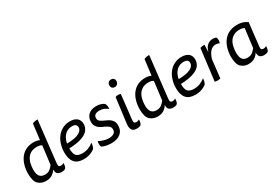

<svg xmlns="http://www.w3.org/2000/svg" viewBox="26 -1612 3555 2511"><g transform="rotate(-30 1803.0 -357.0)"><path d="M385.7 -133.8Q364.3 -103.5 335.9 -82Q306.6 -59.6 260.7 -59.6Q208 -59.6 182.6 -92.8Q158.2 -125 158.2 -190.4Q158.2 -233.4 168.9 -282.2Q180.7 -331.1 207 -366.2Q228.5 -394.5 262.7 -412.1Q297.9 -428.7 346.7 -428.7Q369.1 -428.7 386.7 -424.8Q403.3 -420.9 419.9 -410.2Q408.2 -318.4 385.7 -133.8ZM536.1 -734.4Q510.7 -734.4 491.2 -730.5Q471.7 -726.6 457 -717.8Q447.3 -639.6 427.7 -483.4Q410.2 -493.2 387.7 -497.1Q366.2 -502 338.9 -502Q277.3 -502 225.6 -478.5Q173.8 -454.1 135.7 -402.3Q104.5 -357.4 88.9 -300.8Q73.2 -244.1 73.2 -179.7Q73.2 -64.5 119.1 -22.5Q165 19.5 231.4 19.5Q288.1 19.5 325.2 -3.9Q362.3 -27.3 381.8 -61.5Q383.8 -61.5 385.7 -61.5Q383.8 -16.6 407.2 2Q430.7 19.5 464.8 19.5Q486.3 19.5 500 16.6Q514.6 12.7 526.4 3.9Q536.1 -6.8 541 -29.3Q544.9 -43.9 544.9 -56.6Q544.9 -64.5 543.9 -71.3Q535.2 -65.4 524.4 -61.5Q514.6 -57.6 501 -57.6Q481.4 -57.6 471.7 -67.4Q461.9 -76.2 465.8 -114.3Q489.3 -320.3 536.1 -734.4Z M1029.3 -381.8Q1029.3 -439.5 992.2 -470.7Q955.1 -502 887.7 -502Q829.1 -502 781.2 -478.5Q732.4 -455.1 698.2 -414.1Q660.2 -369.1 641.6 -308.6Q622.1 -248 622.1 -181.6Q622.1 -83 666 -31.2Q710 19.5 801.8 19.5Q858.4 19.5 901.4 2.9Q944.3 -13.7 967.8 -32.2Q979.5 -45.9 986.3 -71.3Q993.2 -97.7 993.2 -118.2Q955.1 -87.9 914.1 -72.3Q873 -56.6 824.2 -56.6Q761.7 -56.6 733.4 -86.9Q706.1 -117.2 706.1 -198.2Q772.5 -200.2 822.3 -209Q872.1 -216.8 908.2 -231.4Q976.6 -256.8 1002.9 -297.9Q1029.3 -337.9 1029.3 -381.8ZM711.9 -267.6Q717.8 -298.8 728.5 -323.2Q738.3 -347.7 752 -366.2Q775.4 -398.4 807.6 -415Q839.8 -431.6 879.9 -431.6Q919.9 -431.6 934.6 -416Q950.2 -401.4 950.2 -377Q950.2 -330.1 894.5 -300.8Q839.8 -270.5 711.9 -267.6Z M1077.1 -95.7Q1069.3 -79.1 1069.3 -54.7Q1069.3 -53.7 1069.3 -52.7Q1069.3 -28.3 1078.1 -10.7Q1102.5 2.9 1141.6 11.7Q1181.6 19.5 1220.7 19.5Q1308.6 19.5 1359.4 -22.5Q1410.2 -64.5 1410.2 -140.6Q1410.2 -182.6 1393.6 -208Q1377 -233.4 1352.5 -250Q1336.9 -259.8 1319.3 -268.6Q1301.8 -276.4 1285.2 -284.2Q1253.9 -297.9 1229.5 -315.4Q1206.1 -332 1206.1 -365.2Q1206.1 -401.4 1230.5 -416Q1254.9 -430.7 1293 -430.7Q1328.1 -430.7 1358.4 -418.9Q1387.7 -406.2 1416 -383.8Q1418.9 -394.5 1418.9 -405.3Q1418.9 -417 1417 -429.7Q1412.1 -454.1 1402.3 -467.8Q1383.8 -482.4 1354.5 -492.2Q1325.2 -502 1285.2 -502Q1207 -502 1166 -461.9Q1124 -421.9 1124 -356.4Q1124 -314.5 1140.6 -289.1Q1157.2 -263.7 1181.6 -247.1Q1197.3 -236.3 1213.9 -228.5Q1231.4 -220.7 1249 -212.9Q1279.3 -199.2 1302.7 -180.7Q1326.2 -163.1 1326.2 -128.9Q1326.2 -87.9 1296.9 -71.3Q1268.6 -53.7 1222.7 -53.7Q1183.6 -53.7 1143.6 -66.4Q1102.5 -78.1 1077.1 -95.7Z M1645.5 -477.5Q1640.6 -481.4 1630.9 -483.4Q1621.1 -485.4 1606.4 -485.4Q1591.8 -485.4 1583 -483.4Q1573.2 -481.4 1566.4 -477.5Q1550.8 -355.5 1519.5 -111.3Q1518.6 -100.6 1517.6 -89.8Q1516.6 -80.1 1516.6 -71.3Q1516.6 -30.3 1535.2 -4.9Q1552.7 19.5 1603.5 19.5Q1625 19.5 1638.7 15.6Q1653.3 11.7 1665 3.9Q1674.8 -6.8 1679.7 -29.3Q1683.6 -43.9 1683.6 -56.6Q1683.6 -64.5 1682.6 -71.3Q1673.8 -65.4 1663.1 -61.5Q1653.3 -57.6 1639.6 -57.6Q1620.1 -57.6 1610.4 -67.4Q1600.6 -76.2 1604.5 -114.3Q1618.2 -235.4 1645.5 -477.5ZM1628.9 -707Q1602.5 -707 1586.9 -691.4Q1571.3 -675.8 1571.3 -649.4Q1571.3 -622.1 1585.9 -608.4Q1600.6 -594.7 1623 -594.7Q1648.4 -594.7 1664.1 -611.3Q1680.7 -627 1680.7 -653.3Q1680.7 -680.7 1666 -694.3Q1651.4 -707 1628.9 -707Z M2071.3 -133.8Q2049.8 -103.5 2021.5 -82Q1992.2 -59.6 1946.3 -59.6Q1893.6 -59.6 1868.2 -92.8Q1843.8 -125 1843.8 -190.4Q1843.8 -233.4 1854.5 -282.2Q1866.2 -331.1 1892.6 -366.2Q1914.1 -394.5 1948.2 -412.1Q1983.4 -428.7 2032.2 -428.7Q2054.7 -428.7 2072.3 -424.8Q2088.9 -420.9 2105.5 -410.2Q2093.8 -318.4 2071.3 -133.8ZM2221.7 -734.4Q2196.3 -734.4 2176.8 -730.5Q2157.2 -726.6 2142.6 -717.8Q2132.8 -639.6 2113.3 -483.4Q2095.7 -493.2 2073.2 -497.1Q2051.8 -502 2024.4 -502Q1962.9 -502 1911.1 -478.5Q1859.4 -454.1 1821.3 -402.3Q1790 -357.4 1774.4 -300.8Q1758.8 -244.1 1758.8 -179.7Q1758.8 -64.5 1804.7 -22.5Q1850.6 19.5 1917 19.5Q1973.6 19.5 2010.7 -3.9Q2047.9 -27.3 2067.4 -61.5Q2069.3 -61.5 2071.3 -61.5Q2069.3 -16.6 2092.8 2Q2116.2 19.5 2150.4 19.5Q2171.9 19.5 2185.5 16.6Q2200.2 12.7 2211.9 3.9Q2221.7 -6.8 2226.6 -29.3Q2230.5 -43.9 2230.5 -56.6Q2230.5 -64.5 2229.5 -71.3Q2220.7 -65.4 2210 -61.5Q2200.2 -57.6 2186.5 -57.6Q2167 -57.6 2157.2 -67.4Q2147.5 -76.2 2151.4 -114.3Q2174.8 -320.3 2221.7 -734.4Z M2714.8 -381.8Q2714.8 -439.5 2677.7 -470.7Q2640.6 -502 2573.2 -502Q2514.6 -502 2466.8 -478.5Q2418 -455.1 2383.8 -414.1Q2345.7 -369.1 2327.1 -308.6Q2307.6 -248 2307.6 -181.6Q2307.6 -83 2351.6 -31.2Q2395.5 19.5 2487.3 19.5Q2543.9 19.5 2586.9 2.9Q2629.9 -13.7 2653.3 -32.2Q2665 -45.9 2671.9 -71.3Q2678.7 -97.7 2678.7 -118.2Q2640.6 -87.9 2599.6 -72.3Q2558.6 -56.6 2509.8 -56.6Q2447.3 -56.6 2418.9 -86.9Q2391.6 -117.2 2391.6 -198.2Q2458 -200.2 2507.8 -209Q2557.6 -216.8 2593.8 -231.4Q2662.1 -256.8 2688.5 -297.9Q2714.8 -337.9 2714.8 -381.8ZM2397.5 -267.6Q2403.3 -298.8 2414.1 -323.2Q2423.8 -347.7 2437.5 -366.2Q2460.9 -398.4 2493.2 -415Q2525.4 -431.6 2565.4 -431.6Q2605.5 -431.6 2620.1 -416Q2635.7 -401.4 2635.7 -377Q2635.7 -330.1 2580.1 -300.8Q2525.4 -270.5 2397.5 -267.6Z M2915 -489.3Q2893.6 -489.3 2876 -486.3Q2859.4 -483.4 2847.7 -477.5Q2828.1 -320.3 2789.1 -3.9Q2794.9 0 2804.7 1Q2814.5 2.9 2831.1 2.9Q2847.7 2.9 2857.4 1Q2868.2 0 2874 -3.9Q2884.8 -94.7 2905.3 -276.4Q2925.8 -345.7 2960 -382.8Q2993.2 -418.9 3042 -418.9Q3056.6 -418.9 3072.3 -415Q3086.9 -411.1 3097.7 -404.3Q3101.6 -412.1 3103.5 -423.8Q3106.4 -434.6 3106.4 -449.2Q3106.4 -464.8 3103.5 -474.6Q3100.6 -485.4 3095.7 -492.2Q3087.9 -496.1 3076.2 -499Q3065.4 -502 3047.9 -502Q2999 -502 2964.8 -473.6Q2929.7 -445.3 2914.1 -386.7Q2913.1 -386.7 2910.2 -386.7Q2911.1 -412.1 2915 -489.3Z M3563.5 -456.1Q3533.2 -477.5 3497.1 -490.2Q3460.9 -502 3412.1 -502Q3347.7 -502 3293.9 -478.5Q3240.2 -455.1 3201.2 -403.3Q3168.9 -358.4 3152.3 -299.8Q3135.7 -242.2 3135.7 -177.7Q3135.7 -64.5 3180.7 -22.5Q3225.6 19.5 3289.1 19.5Q3345.7 19.5 3383.8 -3.9Q3420.9 -28.3 3440.4 -61.5Q3441.4 -61.5 3444.3 -61.5Q3443.4 -16.6 3465.8 2Q3487.3 19.5 3523.4 19.5Q3544.9 19.5 3558.6 16.6Q3573.2 12.7 3585 3.9Q3594.7 -6.8 3599.6 -29.3Q3603.5 -43.9 3603.5 -56.6Q3603.5 -64.5 3602.5 -71.3Q3593.8 -65.4 3583 -61.5Q3573.2 -57.6 3559.6 -57.6Q3540 -57.6 3530.3 -67.4Q3519.5 -76.2 3524.4 -114.3Q3537.1 -227.5 3563.5 -456.1ZM3444.3 -132.8Q3422.9 -102.5 3393.6 -81.1Q3364.3 -59.6 3319.3 -59.6Q3266.6 -59.6 3244.1 -91.8Q3220.7 -123 3220.7 -190.4Q3220.7 -234.4 3231.4 -283.2Q3242.2 -333 3269.5 -368.2Q3290 -395.5 3325.2 -413.1Q3359.4 -430.7 3408.2 -430.7Q3430.7 -430.7 3448.2 -426.8Q3465.8 -422.9 3479.5 -414.1Q3467.8 -320.3 3444.3 -132.8Z"/></g></svg>

Font: cl
Style: Italic
Weight: 400
Designer: Mitja Miklavcic
Version: Version 7.504; 2011; Build 1022